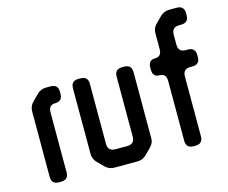

<svg xmlns="http://www.w3.org/2000/svg" viewBox="-101 -850 1187 998"><g transform="rotate(-15 492.5 -350.5)"><path d="M100 8H111Q151 8 151 -32V-354Q151 -394 186 -394Q226 -394 226 -434V-445Q226 -485 186 -485H162Q133 -485 113 -465L80 -432Q60 -412 60 -383V-32Q60 8 100 8Z M349 -11Q369 9 398 9H521Q550 9 570 -11L602 -43Q624 -65 622 -93V-445Q622 -485 582 -485H571Q531 -485 531 -445V-122Q531 -82 491 -82H427Q387 -82 387 -122V-445Q387 -485 347 -485H336Q296 -485 296 -445V-93Q296 -64 316 -44Z M784 -32Q784 8 824 8H834Q874 8 874 -32V-354Q874 -394 914 -394H925Q965 -394 965 -434V-445Q965 -485 925 -485H914Q874 -485 874 -525V-579Q874 -619 914 -619H925Q965 -619 965 -659V-670Q965 -710 925 -710H885Q856 -710 836 -690L804 -658Q783 -637 784 -608V-525Q784 -485 748 -485Q712 -485 712 -445V-434Q712 -394 748 -394Q784 -394 784 -354Z"/></g></svg>

Font: WDXL Lubrifont SC
Style: Regular
Weight: 400
Designer: [WDXL Lubrifont] Copyright 2020-2022 (c) NightFurySL2001, Skr-ZERO; [ZCOOL QingKe HuangYou] Copyright 2018-2022 (c) The 
Version: Version 2.001;hotconv 1.1.1;makeotfexe 2.6.0